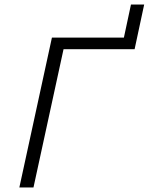

<svg xmlns="http://www.w3.org/2000/svg" viewBox="-20 -823 653 843"><path d="M571 -607H259L127 0H65L208 -658H524L555 -803H613Z"/></svg>

Font: Ysabeau Semilight
Style: Italic
Weight: 300
Italic angle: -12°
Designer: Christian Thalmann (Catharsis Fonts)
Version: Version 0.003